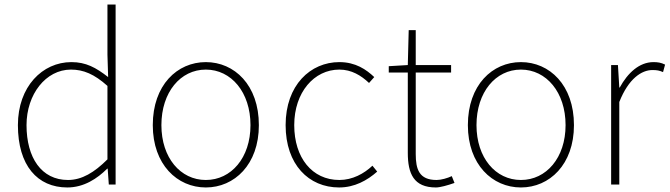

<svg xmlns="http://www.w3.org/2000/svg" viewBox="-20 -814 2954 847"><path d="M277 13C350 13 409 -26 453 -70H455L460 0H490V-794H454V-573L457 -474C403 -516 359 -540 295 -540C167 -540 59 -432 59 -262C59 -84 145 13 277 13ZM280 -20C163 -20 97 -118 97 -262C97 -398 182 -507 293 -507C348 -507 396 -487 454 -435V-111C396 -53 341 -20 280 -20Z M888 13C1014 13 1122 -88 1122 -262C1122 -439 1014 -540 888 -540C762 -540 654 -439 654 -262C654 -88 762 13 888 13ZM888 -20C776 -20 692 -118 692 -262C692 -407 776 -507 888 -507C1000 -507 1085 -407 1085 -262C1085 -118 1000 -20 888 -20Z M1476 13C1544 13 1600 -18 1644 -57L1623 -83C1586 -48 1535 -20 1477 -20C1357 -20 1278 -118 1278 -262C1278 -407 1366 -507 1477 -507C1531 -507 1573 -481 1608 -448L1631 -474C1596 -507 1549 -540 1477 -540C1350 -540 1240 -439 1240 -262C1240 -88 1342 13 1476 13Z M1903 13C1921 13 1954 4 1985 -7L1973 -37C1954 -28 1926 -20 1906 -20C1829 -20 1814 -67 1814 -135V-494H1970V-527H1814V-681H1783L1779 -527L1695 -522V-494H1779V-140C1779 -48 1805 13 1903 13Z M2278 13C2404 13 2512 -88 2512 -262C2512 -439 2404 -540 2278 -540C2152 -540 2044 -439 2044 -262C2044 -88 2152 13 2278 13ZM2278 -20C2166 -20 2082 -118 2082 -262C2082 -407 2166 -507 2278 -507C2390 -507 2475 -407 2475 -262C2475 -118 2390 -20 2278 -20Z M2676 0H2712V-364C2753 -468 2811 -505 2858 -505C2879 -505 2888 -503 2905 -496L2914 -529C2896 -538 2881 -540 2863 -540C2800 -540 2749 -492 2714 -428H2712L2706 -527H2676Z"/></svg>

Font: Noto Sans CJK Thin
Style: Regular
Weight: 100
Designer: Ryoko NISHIZUKA (kana & ideographs); Paul D. Hunt (Latin, Greek & Cyrillic); Wenlong ZHANG (bopomofo); Sandoll Communica
Foundry: Adobe Systems Incorporated
Version: Version 1.000;PS 1;hotconv 1.0.78;makeotf.lib2.5.61930